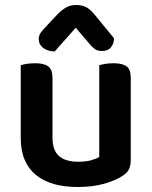

<svg xmlns="http://www.w3.org/2000/svg" viewBox="-20 -733 606 768"><path d="M503 -93Q503 -70 495 -54.5Q487 -39 466 -27Q437 -9 392.5 3Q348 15 291 15Q239 15 197 3.5Q155 -8 125 -32Q95 -56 79 -93Q63 -130 63 -181V-472Q71 -475 86.5 -477.5Q102 -480 121 -480Q156 -480 173 -467.5Q190 -455 190 -421V-183Q190 -131 216.5 -108.5Q243 -86 292 -86Q323 -86 344.5 -92Q366 -98 377 -105V-472Q385 -475 400.5 -477.5Q416 -480 434 -480Q470 -480 486.5 -467.5Q503 -455 503 -421ZM283 -622Q258 -593 239 -572.5Q220 -552 199 -527Q170 -528 152.5 -541.5Q135 -555 135 -576Q135 -592 143.5 -603Q152 -614 168 -631L215 -681Q231 -696 247 -704.5Q263 -713 285 -713Q306 -713 322.5 -705.5Q339 -698 359 -674L436 -580Q436 -559 424 -544Q412 -529 387 -529Q370 -529 358.5 -537.5Q347 -546 336 -560Z"/></svg>

Font: Baloo 2 SemiBold
Style: Regular
Weight: 600
Designer: Sarang Kulkarni and Ek Type
Foundry: Ek Type
Version: Version 1.640;hotconv 1.0.111;makeotfexe 2.5.65597; ttfautoh